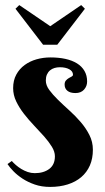

<svg xmlns="http://www.w3.org/2000/svg" viewBox="-20 -735 419 763"><path d="M217.8 -467.8Q206.5 -467.8 196.5 -464.8Q186.5 -461.9 178.7 -455.3Q170.9 -448.7 166.5 -438.7Q162.1 -428.7 162.1 -415Q162.1 -396 176 -377.2Q189.9 -358.4 210.7 -338.1Q231.4 -317.9 255.6 -296.1Q279.8 -274.4 300.5 -250.2Q321.3 -226.1 335.2 -198.7Q349.1 -171.4 349.1 -140.1Q349.1 -105 337.2 -77.6Q325.2 -50.3 303 -31.2Q280.8 -12.2 249.3 -2.2Q217.8 7.8 179.2 7.8Q145.5 7.8 118.2 -1.7Q90.8 -11.2 69.6 -25.1Q48.3 -39.1 33.2 -54.7Q18.1 -70.3 9.8 -83L26.9 -95.2Q33.2 -87.9 43 -79.3Q52.7 -70.8 64.7 -63.5Q76.7 -56.2 90.3 -51.5Q104 -46.9 118.2 -46.9Q153.3 -46.9 175.8 -63.7Q198.2 -80.6 198.2 -113.8Q198.2 -132.3 186 -152.1Q173.8 -171.9 155.3 -192.9Q136.7 -213.9 115.2 -236.3Q93.8 -258.8 75.2 -282.7Q56.6 -306.6 44.4 -332Q32.2 -357.4 32.2 -384.8Q32.2 -415.5 44.7 -438.5Q57.1 -461.4 77.9 -476.6Q98.6 -491.7 125.2 -499.3Q151.9 -506.8 180.2 -506.8Q212.9 -506.8 239.7 -501Q266.6 -495.1 285.9 -483.2Q305.2 -471.2 315.7 -453.1Q326.2 -435.1 326.2 -411.1Q326.2 -392.6 314 -378.9Q301.8 -365.2 279.8 -365.2Q258.8 -365.2 247.8 -374.3Q236.8 -383.3 236.8 -398.9Q236.8 -409.2 241.9 -415Q247.1 -420.9 253.4 -424.6Q259.8 -428.2 264.9 -430.9Q270 -433.6 270 -438Q270 -451.7 255.4 -459.7Q240.7 -467.8 217.8 -467.8ZM151.4 -557.1 41.5 -700.2 56.6 -714.8 179.7 -630.9 302.7 -714.8 317.4 -700.2 207.5 -557.1Z"/></svg>

Font: Berkshire Swash
Style: Regular
Weight: 700
Designer: Astigmatic (AOETI)
Foundry: Astigmatic (AOETI)
Version: Version 1.000